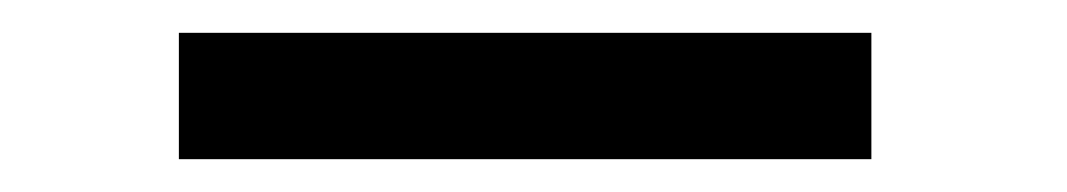

<svg xmlns="http://www.w3.org/2000/svg" viewBox="-20 -10 650 117"><path d="M89 10V87H511V10Z"/></svg>

Font: Necto Mono
Style: Regular
Weight: 400
Designer: Marco Condello
Foundry: Collletttivo
Version: Version 1.300;Glyphs 3.2 (3217)